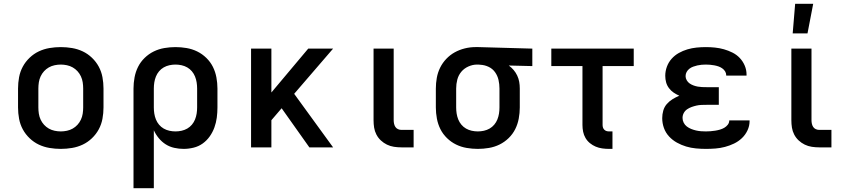

<svg xmlns="http://www.w3.org/2000/svg" viewBox="-20 -776 4440 1011"><path d="M300 8Q270 8 240.5 3Q211 -2 184.5 -14.5Q158 -27 136 -48Q114 -69 100 -95Q86 -121 80.5 -150.5Q75 -180 75 -210V-310Q75 -340 80.5 -369.5Q86 -399 100 -425Q114 -451 136 -472Q158 -493 184.5 -505.5Q211 -518 240.5 -523Q270 -528 300 -528Q330 -528 359.5 -523Q389 -518 415.5 -505.5Q442 -493 464 -472Q486 -451 500 -425Q514 -399 519.5 -369.5Q525 -340 525 -310V-210Q525 -180 519.5 -150.5Q514 -121 500 -95Q486 -69 464 -48Q442 -27 415.5 -14.5Q389 -2 359.5 3Q330 8 300 8ZM300 -84Q316 -84 332.5 -87.5Q349 -91 363 -99Q377 -107 388 -119Q399 -131 406 -146Q413 -161 415.5 -177.5Q418 -194 418 -210V-310Q418 -326 415.5 -342.5Q413 -359 406 -374Q399 -389 388 -401Q377 -413 363 -421Q349 -429 332.5 -432.5Q316 -436 300 -436Q284 -436 267.5 -432.5Q251 -429 237 -421Q223 -413 212 -401Q201 -389 194 -374Q187 -359 184.5 -342.5Q182 -326 182 -310V-210Q182 -194 184.5 -177.5Q187 -161 194 -146Q201 -131 212 -119Q223 -107 237 -99Q251 -91 267.5 -87.5Q284 -84 300 -84Z M683 215V-310Q683 -339 688.5 -368.5Q694 -398 707 -424Q720 -450 741.5 -471Q763 -492 789.5 -505Q816 -518 845.5 -523Q875 -528 904 -528Q933 -528 962.5 -523Q992 -518 1018.5 -505Q1045 -492 1066.5 -471Q1088 -450 1101 -424Q1114 -398 1119.5 -368.5Q1125 -339 1125 -310V-210Q1125 -183 1121.5 -156.5Q1118 -130 1109 -105Q1100 -80 1084.5 -58Q1069 -36 1047.5 -20.5Q1026 -5 999.5 1.5Q973 8 947 8Q922 8 897.5 2.5Q873 -3 852.5 -16Q832 -29 816 -48.5Q800 -68 790 -90V215ZM904 -84Q920 -84 936 -87.5Q952 -91 966 -99Q980 -107 990.5 -119.5Q1001 -132 1007 -147Q1013 -162 1015.5 -178Q1018 -194 1018 -210V-310Q1018 -326 1015.5 -342Q1013 -358 1007 -373Q1001 -388 990.5 -400.5Q980 -413 966 -421Q952 -429 936 -432.5Q920 -436 904 -436Q888 -436 872 -432.5Q856 -429 842 -421Q828 -413 817.5 -400.5Q807 -388 801 -373Q795 -358 792.5 -342Q790 -326 790 -310V-210Q790 -194 792.5 -178Q795 -162 801 -147Q807 -132 817.5 -119.5Q828 -107 842 -99Q856 -91 872 -87.5Q888 -84 904 -84Z M1302 0V-520H1409V-289L1603 -520H1734L1529 -282L1734 0H1609L1463 -206L1409 -143V0Z M2158 0H2094Q2074 0 2054.5 -3Q2035 -6 2017.5 -14.5Q2000 -23 1985.5 -36.5Q1971 -50 1962 -67.5Q1953 -85 1950 -104Q1947 -123 1947 -143V-520H2053V-143Q2053 -134 2055 -124.5Q2057 -115 2062 -107.5Q2067 -100 2075.5 -96Q2084 -92 2094 -92H2158Z M2496 8Q2467 8 2437.5 3Q2408 -2 2381.5 -15Q2355 -28 2333.5 -49Q2312 -70 2299 -96Q2286 -122 2280.5 -151.5Q2275 -181 2275 -210V-310Q2275 -338 2280 -366Q2285 -394 2297.5 -419.5Q2310 -445 2330 -466Q2350 -487 2374.5 -500.5Q2399 -514 2427 -521Q2455 -528 2483 -528H2500L2783 -520V-428L2659 -431Q2673 -421 2684.5 -407.5Q2696 -394 2703.5 -378Q2711 -362 2714 -345Q2717 -328 2717 -310V-210Q2717 -181 2711.5 -151.5Q2706 -122 2693 -96Q2680 -70 2658.5 -49Q2637 -28 2610.5 -15Q2584 -2 2554.5 3Q2525 8 2496 8ZM2496 -84Q2512 -84 2528 -87.5Q2544 -91 2558 -99Q2572 -107 2582.5 -119.5Q2593 -132 2599 -147Q2605 -162 2607.5 -178Q2610 -194 2610 -210V-310Q2610 -333 2605 -355Q2600 -377 2587 -395.5Q2574 -414 2553 -424Q2532 -434 2509 -435L2500 -436H2492Q2469 -436 2446.5 -426Q2424 -416 2409 -398Q2394 -380 2388 -357Q2382 -334 2382 -310V-210Q2382 -194 2384.5 -178Q2387 -162 2393 -147Q2399 -132 2409.5 -119.5Q2420 -107 2434 -99Q2448 -91 2464 -87.5Q2480 -84 2496 -84Z M3205 8H3187Q3169 8 3151 5.5Q3133 3 3116.5 -4Q3100 -11 3086 -22.5Q3072 -34 3063 -49.5Q3054 -65 3050.5 -82.5Q3047 -100 3047 -118V-428H2883V-520H3317V-428H3153V-118Q3153 -111 3155 -104.5Q3157 -98 3162 -93Q3167 -88 3173.5 -86Q3180 -84 3187 -84H3205Z M3697 8Q3671 8 3644.5 5.5Q3618 3 3593 -4.5Q3568 -12 3544.5 -25Q3521 -38 3503 -57.5Q3485 -77 3476 -102Q3467 -127 3467 -154Q3467 -174 3472.5 -193.5Q3478 -213 3491 -228Q3504 -243 3521 -253.5Q3538 -264 3557 -272Q3541 -279 3527 -288.5Q3513 -298 3502.5 -312Q3492 -326 3487.5 -342.5Q3483 -359 3483 -377Q3483 -401 3491.5 -424.5Q3500 -448 3516.5 -466.5Q3533 -485 3554.5 -497Q3576 -509 3599.5 -516Q3623 -523 3647.5 -525.5Q3672 -528 3697 -528Q3721 -528 3745 -525.5Q3769 -523 3792 -516.5Q3815 -510 3837 -499Q3859 -488 3875.5 -470.5Q3892 -453 3901.5 -430.5Q3911 -408 3911 -384V-378H3804V-380Q3804 -391 3798 -400.5Q3792 -410 3782.5 -416.5Q3773 -423 3762.5 -426.5Q3752 -430 3741 -432Q3730 -434 3719 -435Q3708 -436 3697 -436Q3686 -436 3674.5 -435Q3663 -434 3652 -431.5Q3641 -429 3630 -425Q3619 -421 3610 -414Q3601 -407 3595.5 -397Q3590 -387 3590 -375Q3590 -364 3596 -353.5Q3602 -343 3611.5 -336.5Q3621 -330 3632 -326Q3643 -322 3654 -320Q3665 -318 3676.5 -317.5Q3688 -317 3700 -317H3765V-224H3700Q3687 -224 3673.5 -223.5Q3660 -223 3647 -220Q3634 -217 3621.5 -212.5Q3609 -208 3598 -200.5Q3587 -193 3580.5 -181Q3574 -169 3574 -155Q3574 -142 3580 -130Q3586 -118 3596.5 -110Q3607 -102 3619.5 -97Q3632 -92 3645 -89Q3658 -86 3671 -85Q3684 -84 3697 -84Q3709 -84 3721.5 -85Q3734 -86 3746.5 -88Q3759 -90 3771 -93.5Q3783 -97 3793.5 -103Q3804 -109 3812 -119Q3820 -129 3820 -142H3927V-138Q3927 -113 3916 -89.5Q3905 -66 3886.5 -48.5Q3868 -31 3845 -20Q3822 -9 3797.5 -2.5Q3773 4 3747.5 6Q3722 8 3697 8Z M4358 0H4294Q4274 0 4254.5 -3Q4235 -6 4217.5 -14.5Q4200 -23 4185.5 -36.5Q4171 -50 4162 -67.5Q4153 -85 4150 -104Q4147 -123 4147 -143V-520H4253V-143Q4253 -134 4255 -124.5Q4257 -115 4262 -107.5Q4267 -100 4275.5 -96Q4284 -92 4294 -92H4358ZM4154 -600 4167 -756H4262L4232 -600Z"/></svg>

Font: Iosevka Aile Semibold
Style: Regular
Weight: 600
Designer: Belleve Invis
Foundry: Belleve Invis
Version: Version 31.1.0; ttfautohint (v1.8.4)